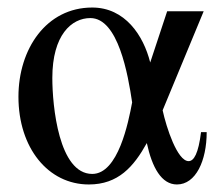

<svg xmlns="http://www.w3.org/2000/svg" viewBox="-20 -480 583 510"><path d="M514 -129C507 -72 495 -52 481 -52C451 -52 422 -141 412 -187L521 -450H424L379 -314C361 -386 312 -460 225 -460C103 -460 29 -350 29 -223C29 -87 108 10 216 10C294 10 335 -37 370 -100C384 -35 409 10 450 10C500 10 529 -53 529 -129ZM331 -208C321 -155 294 -18 225 -18C136 -18 119 -199 119 -273C119 -387 170 -432 220 -432C294 -432 320 -282 331 -208Z"/></svg>

Font: STIX Math
Style: Regular
Weight: 400
Designer: MicroPress Inc., with final additions and corrections provided by Coen Hoffman, Elsevier (retired)
Version: Version 1.1.0